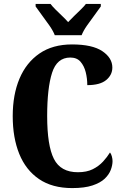

<svg xmlns="http://www.w3.org/2000/svg" viewBox="-20 -951 631 981"><path d="M349 10Q247 10 179.5 -36Q112 -82 78.5 -164.5Q45 -247 45 -358Q45 -467 79.5 -549Q114 -631 181.5 -677.5Q249 -724 348 -724Q452 -724 503 -689.5Q554 -655 554 -606Q554 -568 522.5 -542Q491 -516 426 -516Q426 -550 418 -582Q410 -614 391.5 -635.5Q373 -657 339 -657Q271 -657 246 -579Q221 -501 221 -358Q221 -207 255.5 -139Q290 -71 378 -71Q423 -71 454 -86.5Q485 -102 506.5 -125.5Q528 -149 542 -172Q548 -165 551.5 -152Q555 -139 555 -128Q555 -107 546 -83Q537 -59 515 -38Q493 -17 452.5 -3.5Q412 10 349 10ZM260 -771Q251 -794 232.5 -820.5Q214 -847 194.5 -873Q175 -899 162 -918V-931H238Q247 -919 263.5 -902.5Q280 -886 298 -869Q316 -852 328 -838Q341 -852 358.5 -869Q376 -886 393 -902.5Q410 -919 419 -931H495V-918Q482 -899 462.5 -873Q443 -847 424.5 -820.5Q406 -794 397 -771Z"/></svg>

Font: Noto Serif Tamil ExtraCondensed Black
Style: Italic
Weight: 900
Width: 2
Italic angle: -12°
Designer: Indian Type Foundry, Tom Grace, and the Monotype Design Team
Foundry: Monotype Imaging Inc.
Version: Version 2.003; ttfautohint (v1.8.4.7-5d5b)